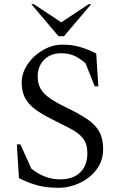

<svg xmlns="http://www.w3.org/2000/svg" viewBox="-20 -882 565 912"><path d="M260 10Q200 10 158 -1.5Q116 -13 70 -36L60 -196H77L129 -81Q165 -53 198 -41.5Q231 -30 265 -30Q327 -30 361 -63Q395 -96 395 -154Q395 -199 374 -225Q353 -251 314.5 -271Q276 -291 224 -317Q178 -340 147 -363Q116 -386 99.5 -416Q83 -446 83 -491Q83 -524 99 -556Q115 -588 142.5 -613.5Q170 -639 204.5 -654.5Q239 -670 276 -670Q322 -670 359.5 -659Q397 -648 437 -628L447 -472H430L386 -582Q355 -608 329.5 -618.5Q304 -629 271 -629Q219 -629 189 -597.5Q159 -566 159 -519Q159 -484 173.5 -459.5Q188 -435 218 -414.5Q248 -394 294 -372Q354 -343 393 -317Q432 -291 451 -257.5Q470 -224 470 -173Q470 -130 451 -96Q432 -62 401 -38.5Q370 -15 333 -2.5Q296 10 260 10ZM258 -710 129 -862H141L271 -776L401 -862H413L284 -710Z"/></svg>

Font: Spectral SC Light
Style: Regular
Weight: 300
Designer: Jean-Baptiste Levee
Foundry: Production Type
Version: Version 2.001